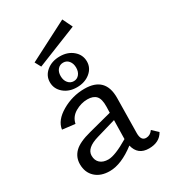

<svg xmlns="http://www.w3.org/2000/svg" viewBox="-192 -877 861 975"><g transform="rotate(-30 238.0 -389.0)"><path d="M362 -725 122 -629 103 -664 334 -783ZM120 -538Q120 -576 151 -601.5Q182 -627 229 -627Q275 -627 305.5 -601Q336 -575 336 -536Q336 -498 305 -472.5Q274 -447 227 -447Q181 -447 150.5 -473Q120 -499 120 -538ZM183 -538Q183 -513 196 -497.5Q209 -482 229 -482Q248 -482 260.5 -497Q273 -512 273 -536Q273 -560 260.5 -575.5Q248 -591 228 -591Q208 -591 195.5 -576.5Q183 -562 183 -538ZM443 -72 476 -41Q451 5 389 5Q324 5 309 -58Q227 5 159 5Q106 5 75 -24Q44 -53 44 -101Q44 -142 72.5 -170.5Q101 -199 172 -217L306 -252L307 -288Q308 -332 291.5 -350Q275 -368 241 -368Q204 -368 169.5 -348Q135 -328 127 -290L53 -299Q60 -350 122 -386Q184 -422 255 -422Q377 -422 376 -299L373 -93Q373 -49 403 -49Q427 -49 443 -72ZM182 -50Q222 -50 304 -99V-104L306 -209L193 -176Q117 -154 117 -109Q117 -81 134.5 -65.5Q152 -50 182 -50Z"/></g></svg>

Font: EauTestText Medium
Style: Regular
Weight: 500
Designer: Christian Thalmann (Catharsis Fonts)
Version: Version 0.001;PS 000.001;hotconv 1.0.88;makeotf.lib2.5.64775